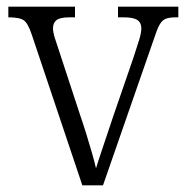

<svg xmlns="http://www.w3.org/2000/svg" viewBox="-20 -556 559 576"><path d="M75 -453Q64 -486 51.5 -495Q39 -504 5 -504V-536H205V-504H189Q161 -504 150 -496Q139 -488 139 -471Q139 -460 144.5 -442Q150 -424 156 -407L220 -212Q229 -186 238.5 -155.5Q248 -125 256 -97Q264 -69 268 -51Q274 -71 288 -112.5Q302 -154 320 -208L380 -382Q391 -415 397.5 -436.5Q404 -458 404 -471Q404 -488 392 -496Q380 -504 351 -504H334V-536H515V-504H508Q488 -504 477 -499.5Q466 -495 458.5 -481.5Q451 -468 442 -440L289 0H227Z"/></svg>

Font: Noto Serif Tamil SemiCondensed Light
Style: Italic
Weight: 300
Width: 4
Italic angle: -12°
Designer: Indian Type Foundry, Tom Grace, and the Monotype Design Team
Foundry: Monotype Imaging Inc.
Version: Version 2.003; ttfautohint (v1.8.4.7-5d5b)